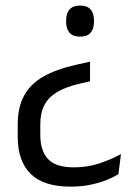

<svg xmlns="http://www.w3.org/2000/svg" viewBox="-20 -518 486 699"><path d="M254.4 -281.6 307.8 -293.6V-222.1L267.9 -212.8Q218.4 -201.3 187.2 -182.4Q156 -163.5 141.4 -135Q126.7 -106.6 126.7 -65.2V-26.6Q126.7 30.5 154.7 60.9Q182.7 91.3 249.5 91.3Q298.3 91.3 342.2 76.7Q386.2 62 420.4 42.8L411.1 116.3Q394 126.8 368 137.3Q342.1 147.7 309.1 154.6Q276.1 161.5 237.2 161.5Q138 161.5 91.2 114.6Q44.5 67.8 44.5 -19.8V-64Q44.5 -128.1 68 -170.5Q91.4 -212.8 138.2 -239.4Q184.9 -265.9 254.4 -281.6ZM271.5 -497.8Q297.3 -497.8 309.7 -483.7Q322.1 -469.7 322.1 -443.4V-438.4Q322.1 -412.6 309.7 -398.6Q297.3 -384.6 271.5 -384.6Q246 -384.6 233.4 -398.6Q220.8 -412.6 220.8 -438.4V-443.4Q220.8 -469.7 233.4 -483.7Q246 -497.8 271.5 -497.8Z"/></svg>

Font: Anek Kannada Medium
Style: Regular
Weight: 500
Designer: Vaishnavi Murthy, Maithili Shingre (Kannada) & Yesha Goshar (Latin)
Foundry: Ek Type
Version: Version 1.003